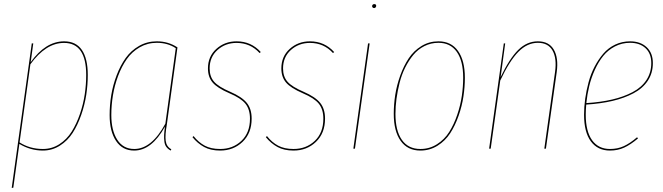

<svg xmlns="http://www.w3.org/2000/svg" viewBox="-20 -731 3258 944"><path d="M37.6 192.9 136.2 -517.6H143.6L130.9 -425.3Q204.1 -527.8 295.4 -527.8Q353.5 -527.8 382.6 -485.4Q411.6 -442.9 411.6 -362.3Q411.6 -314.5 404.1 -264.9Q396.5 -215.3 379.2 -165.5Q361.8 -115.7 337.2 -77.4Q312.5 -39.1 274.4 -14.9Q236.3 9.3 190.9 9.3Q129.9 9.3 75.2 -23.4L45.4 191.9ZM190.9 1.5Q235.4 1.5 272 -22.2Q308.6 -45.9 332.5 -84Q356.4 -122.1 373 -170.7Q389.6 -219.2 396.7 -267.6Q403.8 -315.9 403.8 -362.3Q403.8 -520 294.9 -520Q205.6 -520 129.4 -415L76.2 -30.8Q127 1.5 190.9 1.5Z M751 -527.8Q807.6 -527.8 852.5 -498L800.3 -118.7Q791 -67.4 794.7 -38.8Q798.3 -10.3 822.3 2.9L819.3 9.3Q805.7 2 797.9 -8.5Q790 -19 788.1 -35.6Q786.1 -52.2 786.9 -67.4Q787.6 -82.5 791 -108.4Q725.6 9.3 639.6 9.3Q582 9.3 550.5 -38.1Q519 -85.4 519 -165Q519 -214.4 527.1 -263.7Q535.2 -313 553.5 -361.1Q571.8 -409.2 597.9 -445.8Q624 -482.4 663.6 -505.1Q703.1 -527.8 751 -527.8ZM751 -520.5Q705.1 -520.5 666.7 -498.3Q628.4 -476.1 603.3 -440.2Q578.1 -404.3 560.5 -357.2Q543 -310.1 535.2 -261.7Q527.3 -213.4 527.3 -165.5Q527.3 -89.4 556.6 -43.9Q585.9 1.5 640.1 1.5Q725.6 1.5 793 -123L844.2 -494.1Q804.2 -520.5 751 -520.5Z M1143.1 -527.8Q1214.8 -527.8 1262.2 -475.1L1256.3 -470.2Q1210.9 -520 1143.1 -520Q1088.4 -520 1049.6 -485.4Q1010.7 -450.7 1010.7 -394.5Q1010.7 -354.5 1032.7 -329.3Q1054.7 -304.2 1111.8 -279.8Q1169.4 -254.9 1193.4 -225.3Q1217.3 -195.8 1217.3 -147.9Q1217.3 -76.2 1172.6 -33.4Q1127.9 9.3 1062.5 9.3Q1016.1 9.3 983.9 -8.1Q951.7 -25.4 926.3 -56.6L931.6 -62Q956.1 -31.2 986.6 -14.9Q1017.1 1.5 1062.5 1.5Q1124.5 1.5 1166.7 -38.3Q1209 -78.1 1209 -147.5Q1209 -193.4 1186.8 -220.9Q1164.6 -248.5 1107.9 -272.5Q1048.8 -297.9 1025.6 -325Q1002.4 -352.1 1002.4 -394.5Q1002.4 -453.6 1043.7 -490.7Q1085 -527.8 1143.1 -527.8Z M1503.9 -527.8Q1575.7 -527.8 1623 -475.1L1617.2 -470.2Q1571.8 -520 1503.9 -520Q1449.2 -520 1410.4 -485.4Q1371.6 -450.7 1371.6 -394.5Q1371.6 -354.5 1393.6 -329.3Q1415.5 -304.2 1472.7 -279.8Q1530.3 -254.9 1554.2 -225.3Q1578.1 -195.8 1578.1 -147.9Q1578.1 -76.2 1533.4 -33.4Q1488.8 9.3 1423.3 9.3Q1377 9.3 1344.7 -8.1Q1312.5 -25.4 1287.1 -56.6L1292.5 -62Q1316.9 -31.2 1347.4 -14.9Q1377.9 1.5 1423.3 1.5Q1485.4 1.5 1527.6 -38.3Q1569.8 -78.1 1569.8 -147.5Q1569.8 -193.4 1547.6 -220.9Q1525.4 -248.5 1468.8 -272.5Q1409.7 -297.9 1386.5 -325Q1363.3 -352.1 1363.3 -394.5Q1363.3 -453.6 1404.5 -490.7Q1445.8 -527.8 1503.9 -527.8Z M1809.6 -700.7Q1809.6 -705.1 1812.5 -708Q1815.4 -710.9 1820.3 -710.9Q1829.6 -710.9 1829.6 -702.1Q1829.6 -697.8 1826.7 -694.6Q1823.7 -691.4 1819.3 -691.4Q1814.9 -691.4 1812.3 -694.1Q1809.6 -696.8 1809.6 -700.7ZM1797.4 -517.6 1725.1 0H1717.3L1789.6 -517.6Z M2046.9 9.3Q1983.9 9.3 1950 -38.3Q1916 -85.9 1916 -171.4Q1916 -217.3 1923.3 -264.6Q1930.7 -312 1947.8 -359.6Q1964.8 -407.2 1989.5 -444.3Q2014.2 -481.4 2052 -504.6Q2089.8 -527.8 2135.7 -527.8Q2198.2 -527.8 2231.9 -480.7Q2265.6 -433.6 2265.6 -348.6Q2265.6 -303.7 2258.5 -256.6Q2251.5 -209.5 2234.6 -161.4Q2217.8 -113.3 2193.4 -75.7Q2168.9 -38.1 2130.9 -14.4Q2092.8 9.3 2046.9 9.3ZM2046.9 1.5Q2091.8 1.5 2128.7 -22Q2165.5 -45.4 2188.7 -82.3Q2211.9 -119.1 2228 -166.5Q2244.1 -213.9 2250.7 -259.8Q2257.3 -305.7 2257.3 -349.1Q2257.3 -431.6 2225.8 -476.1Q2194.3 -520.5 2135.7 -520.5Q2098.6 -520.5 2066.7 -504.4Q2034.7 -488.3 2012 -460.7Q1989.3 -433.1 1971.9 -398.2Q1954.6 -363.3 1944.6 -323.5Q1934.6 -283.7 1929.4 -245.6Q1924.3 -207.5 1924.3 -170.9Q1924.3 -88.4 1955.8 -43.5Q1987.3 1.5 2046.9 1.5Z M2624.5 -527.8Q2679.2 -527.8 2702.9 -487.1Q2726.6 -446.3 2717.3 -377.4L2664.1 0H2656.2L2709 -377Q2718.3 -443.8 2696.8 -482.2Q2675.3 -520.5 2624.5 -520.5Q2572.3 -520.5 2528.6 -476.1Q2484.9 -431.6 2439.5 -335L2392.6 0H2384.8L2457 -517.6H2463.9L2441.4 -352.1Q2485.4 -443.8 2528.1 -485.8Q2570.8 -527.8 2624.5 -527.8Z M3189.9 -420.9Q3189.9 -371.6 3164.8 -333.7Q3139.6 -295.9 3094 -272Q3048.3 -248 2990.7 -234.6Q2933.1 -221.2 2862.3 -216.8Q2859.9 -188.5 2859.9 -167.5Q2859.9 -85 2891.1 -41.7Q2922.4 1.5 2979 1.5Q3016.6 1.5 3047.1 -12.5Q3077.6 -26.4 3112.3 -56.2L3116.7 -50.3Q3080.1 -19.5 3048.6 -5.1Q3017.1 9.3 2979 9.3Q2918.5 9.3 2885 -36.1Q2851.6 -81.5 2851.6 -167Q2851.6 -205.6 2857.2 -245.6Q2862.8 -285.6 2873.8 -326.7Q2884.8 -367.7 2903.6 -403.6Q2922.4 -439.5 2946.5 -467.5Q2970.7 -495.6 3004.6 -511.7Q3038.6 -527.8 3078.1 -527.8Q3128.4 -527.8 3159.2 -499.3Q3189.9 -470.7 3189.9 -420.9ZM3077.6 -520.5Q3037.6 -520.5 3003.4 -502.7Q2969.2 -484.9 2945.8 -455.8Q2922.4 -426.8 2904.5 -387.5Q2886.7 -348.1 2877 -307.6Q2867.2 -267.1 2862.8 -224.1Q2933.1 -228.5 2989.7 -241.7Q3046.4 -254.9 3090.3 -278.1Q3134.3 -301.3 3158.2 -337.6Q3182.1 -374 3182.1 -420.9Q3182.1 -467.8 3153.8 -494.1Q3125.5 -520.5 3077.6 -520.5Z"/></svg>

Font: Fira Sans Compressed Eight
Style: Italic
Weight: 100
Width: 3
Italic angle: -8°
Designer: Carrois Corporate & Edenspiekermann AG
Foundry: Carrois Corporate GbR & Edenspiekermann AG
Version: Version 4.203;PS 004.203;hotconv 1.0.88;makeotf.lib2.5.64775